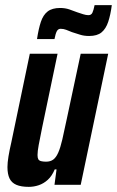

<svg xmlns="http://www.w3.org/2000/svg" viewBox="-20 -719 455 747"><path d="M92 8Q62 8 43.5 0Q25 -8 17 -25Q9 -42 9 -69Q9 -86 13 -110.5Q17 -135 24 -165L96 -510H204L144 -223Q135 -179 130.5 -154.5Q126 -130 126 -116Q126 -105 129 -99.5Q132 -94 140 -92Q148 -90 159 -90Q176 -90 187 -98Q198 -106 206.5 -125Q215 -144 222.5 -176.5Q230 -209 240 -257L294 -510H401L294 0H192L200 -60H193Q182 -34 166 -19.5Q150 -5 131 1.5Q112 8 92 8ZM124 -567Q130 -607 139 -634Q148 -661 165.5 -674.5Q183 -688 214 -688Q233 -688 249.5 -682.5Q266 -677 281 -671Q293 -667 304 -663.5Q315 -660 324 -660Q335 -660 339.5 -669.5Q344 -679 348 -699H415Q410 -661 401 -634Q392 -607 375 -593Q358 -579 327 -579Q307 -579 291.5 -584Q276 -589 260 -594Q248 -599 237.5 -603Q227 -607 216 -607Q206 -607 201 -597.5Q196 -588 192 -567Z"/></svg>

Font: Saira ExtraCondensed
Style: Bold Italic
Weight: 700
Width: 2
Italic angle: -12°
Designer: Hector Gatti with collaboration of the Omnibus-Type team
Foundry: Omnibus-Type
Version: Version 1.101